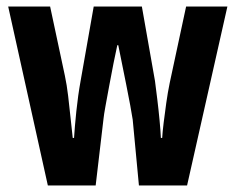

<svg xmlns="http://www.w3.org/2000/svg" viewBox="-20 -659 719 586"><path d="M385 -294Q383 -308 377.5 -337.5Q372 -367 365 -402Q358 -437 351.5 -469Q345 -501 341 -521H338Q333 -499 326.5 -466Q320 -433 313.5 -398Q307 -363 302 -335.5Q297 -308 296 -297L272 -93H126L5 -639H133L178 -428Q184 -400 188 -366Q192 -332 195.5 -298Q199 -264 202 -238H206Q208 -271 213 -319.5Q218 -368 226 -412L266 -639H413L453 -412Q456 -389 460 -356.5Q464 -324 467 -292Q470 -260 471 -238H475Q476 -256 479.5 -284.5Q483 -313 487.5 -345Q492 -377 498 -406L548 -639H674L551 -93H404Z"/></svg>

Font: Noto Sans Kannada UI ExtraCondensed
Style: Bold
Weight: 700
Width: 2
Designer: Jelle Bosma - Monotype Design Team
Foundry: Monotype Imaging Inc.
Version: Version 2.005; ttfautohint (v1.8.4.7-5d5b)